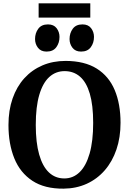

<svg xmlns="http://www.w3.org/2000/svg" viewBox="-20 -1116 771 1147"><path d="M360.2 11Q246.5 12.1 173.5 -35.9Q100.4 -84 65.5 -170.1Q30.6 -256.2 30.6 -369.3Q30.6 -457.1 55.2 -527.7Q79.8 -598.3 125.3 -648.5Q170.9 -698.6 233.6 -725.4Q296.3 -752.1 372.4 -752.1Q485.5 -751.7 558 -706.2Q630.5 -660.7 665.3 -577.8Q700.1 -494.9 700.1 -382.4Q700.1 -294.9 675.6 -222.9Q651.1 -150.9 605.9 -98.8Q560.7 -46.7 498.3 -18.2Q435.9 10.2 360.2 11ZM364.1 -50Q416.9 -50 455.6 -87.5Q494.2 -125 515.4 -199Q536.6 -272.9 536.6 -381.7Q536.6 -488 516.5 -556.3Q496.4 -624.7 458.2 -657.9Q420 -691.1 366 -691.1Q313.1 -691.1 274.5 -656.1Q235.9 -621.1 214.8 -549.7Q193.7 -478.4 193.7 -369.7Q193.7 -263.9 214 -192.9Q234.2 -121.9 272.3 -85.9Q310.4 -50 364.1 -50ZM257.7 -807.9Q224.2 -807.9 206.8 -830.7Q189.4 -853.4 189.4 -882.7Q189.4 -918.2 208.6 -944.2Q227.8 -970.2 266.2 -970.2H267.2Q301 -970.2 318.3 -947.5Q335.5 -924.7 335.5 -895.5Q335.5 -859.9 316.3 -833.9Q297.1 -807.9 258.7 -807.9ZM463.8 -807.9Q430.3 -807.9 412.9 -830.7Q395.5 -853.4 395.5 -882.7Q395.5 -918.2 414.7 -944.2Q433.9 -970.2 472.2 -970.2H473.2Q507.1 -970.2 524.3 -947.5Q541.5 -924.7 541.5 -895.5Q541.5 -859.9 522.3 -833.9Q503.1 -807.9 464.8 -807.9ZM519.4 -1095.9V-1010.7H210.8V-1095.9Z"/></svg>

Font: Merriweather Light
Style: Regular
Weight: 300
Designer: Eben Sorkin
Foundry: Eben Sorkin
Version: Version 2.100